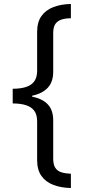

<svg xmlns="http://www.w3.org/2000/svg" viewBox="-20 -812 431 967"><path d="M44 -365Q84 -365 111.5 -374Q139 -383 153 -403Q167 -423 167 -455V-651Q167 -701 189 -731.5Q211 -762 249.5 -776.5Q288 -791 337 -792V-720Q310 -720 290 -713.5Q270 -707 259 -691.5Q248 -676 248 -645V-450Q248 -400 221 -370.5Q194 -341 142 -330V-325Q194 -315 221 -286Q248 -257 248 -206V-13Q248 18 259 34Q270 50 290 56Q310 62 337 63V135Q288 134 249.5 119.5Q211 105 189 74.5Q167 44 167 -6V-201Q167 -234 153 -253.5Q139 -273 111.5 -282Q84 -291 44 -291Z"/></svg>

Font: lsinhala25
Style: Book
Weight: 400
Designer: Jelle Bosma - Monotype Design Team
Foundry: Monotype Imaging Inc.
Version: Version 2.003